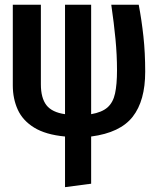

<svg xmlns="http://www.w3.org/2000/svg" viewBox="-20 -563 655 807"><path d="M363.1 -543.1V-83.1Q408.2 -90.8 431.8 -111.5Q455.4 -132.3 463.6 -170.3Q471.8 -208.2 471.8 -267.7Q471.8 -331.8 465.4 -398.7Q459 -465.6 447.7 -543.1H563.1Q575.4 -478.5 582.8 -410Q590.3 -341.5 590.3 -261.5Q590.3 -139.5 537.7 -72.3Q485.1 -5.1 363.1 10.8V209.2L253.3 223.6V10.8Q171.8 3.1 123.6 -26.7Q75.4 -56.4 54.6 -102.3Q33.8 -148.2 33.8 -204.1V-543.1H151.8V-208.7Q151.8 -151.3 175.1 -121Q198.5 -90.8 253.3 -83.1V-543.1Z"/></svg>

Font: Fira Code SemiBold
Style: Regular
Weight: 600
Designer: Carrois Corporate, Edenspiekermann AG, Nikita Prokopov
Foundry: Carrois Corporate, Edenspiekermann AG, Nikita Prokopov
Version: Version 6.002